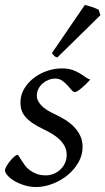

<svg xmlns="http://www.w3.org/2000/svg" viewBox="-22 -732 424 772"><path d="M340.8 -412.1Q331.1 -400.9 321.5 -391.8Q312 -382.8 303.7 -376Q295.4 -369.1 288.8 -365.5Q282.2 -361.8 278.8 -361.8Q272.5 -361.8 265.4 -370.4Q258.3 -378.9 249.3 -388.9Q240.2 -398.9 228.3 -407.5Q216.3 -416 200.2 -416Q186.5 -416 173.3 -410.9Q160.2 -405.8 149.7 -396.7Q139.2 -387.7 132.6 -374.8Q126 -361.8 126 -346.2Q126 -329.1 142.3 -310.1Q158.7 -291 198.2 -272.9Q218.3 -263.7 238.3 -251.5Q258.3 -239.3 274.2 -223.4Q290 -207.5 300 -187.3Q310.1 -167 310.1 -141.1Q310.1 -107.4 292.7 -77.9Q275.4 -48.3 248.3 -26.6Q221.2 -4.9 188 7.6Q154.8 20 123 20Q100.1 20 77.6 13.4Q55.2 6.8 37.6 -3.4Q20 -13.7 9 -25.6Q-2 -37.6 -2 -47.9Q-2 -53.2 3.9 -63.5Q9.8 -73.7 17.8 -83.7Q25.9 -93.8 34.2 -101.3Q42.5 -108.9 47.9 -108.9Q51.3 -108.9 54.9 -102.8Q58.6 -96.7 64.2 -87.6Q69.8 -78.6 77.6 -67.9Q85.4 -57.1 97.2 -48.1Q108.9 -39.1 124.8 -33Q140.6 -26.9 162.1 -26.9Q179.2 -26.9 194.6 -33.4Q210 -40 221.4 -51Q232.9 -62 239.5 -76.9Q246.1 -91.8 246.1 -108.9Q246.1 -127.9 238.3 -143.3Q230.5 -158.7 217.5 -171.1Q204.6 -183.6 187.5 -193.8Q170.4 -204.1 151.9 -212.9Q126 -225.1 108.4 -237.3Q90.8 -249.5 80.1 -262.2Q69.3 -274.9 64.7 -289.1Q60.1 -303.2 60.1 -318.8Q60.1 -349.6 75.2 -375Q90.3 -400.4 114.3 -418.7Q138.2 -437 167.7 -447Q197.3 -457 226.1 -457Q251 -457 268.1 -451.2Q285.2 -445.3 298.1 -437.5Q311 -429.7 320.8 -422.4Q330.6 -415 340.8 -412.1ZM381.8 -670.9 208.5 -501Q200.7 -502.9 197 -506.3Q193.4 -509.8 186.5 -518.1L319.3 -712.4Q324.2 -710.9 331.8 -708.7Q339.4 -706.5 347.7 -703.9Q356 -701.2 363.3 -698.2Q370.6 -695.3 374.5 -692.9Z"/></svg>

Font: Gentium Basic
Style: Italic
Weight: 400
Italic angle: -8°
Designer: J. Victor Gaultney and Annie Olsen
Foundry: SIL International
Version: Version 1.102; 2013; Maintenance release